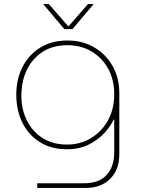

<svg xmlns="http://www.w3.org/2000/svg" viewBox="-20 -720 691 943"><path d="M163 203V180H394Q466 180 503.5 139.5Q541 99 541 28V-133H538Q524 -101 493 -67Q462 -33 416 -10Q370 13 309 13Q231 13 175 -22.5Q119 -58 89.5 -118.5Q60 -179 60 -255Q60 -331 90.5 -391Q121 -451 177.5 -486Q234 -521 312 -521Q386 -521 443.5 -487Q501 -453 533.5 -395Q566 -337 566 -263V38Q566 113 521.5 158Q477 203 401 203ZM309 -10Q375 -10 427.5 -42Q480 -74 510.5 -129.5Q541 -185 541 -257Q541 -327 512 -381Q483 -435 431 -466.5Q379 -498 310 -498Q240 -498 189.5 -465.5Q139 -433 112 -377Q85 -321 85 -249Q85 -183 112 -128.5Q139 -74 189 -42Q239 -10 309 -10ZM296 -577 192 -700H220L316 -590L412 -700H440L336 -577Z"/></svg>

Font: MuseoModerno Thin
Style: Regular
Weight: 100
Designer: Pablo Cosgaya, Héctor Gatti, Marcela Romero, and the Authors of The MuseoModerno Project.
Foundry: Omnibus-Type Team
Version: Version 1.003